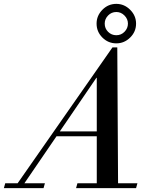

<svg xmlns="http://www.w3.org/2000/svg" viewBox="-134 -972 765 992"><path d="M447 -727H472L476 -25H576L569 0H259L266 -25H366V-268H158L-8 -25H98L91 0H-114L-107 -25H-43ZM175 -293H366V-570H364ZM467 -748Q425 -748 395 -778Q365 -808 365 -850Q365 -891 395 -921.5Q425 -952 467 -952Q508 -952 538.5 -921.5Q569 -891 569 -850Q569 -808 538.5 -778Q508 -748 467 -748ZM467 -910Q442 -910 424.5 -892Q407 -874 407 -850Q407 -825 424.5 -807.5Q442 -790 467 -790Q492 -790 509.5 -808Q527 -826 527 -850Q527 -874 509 -892Q491 -910 467 -910Z"/></svg>

Font: Justus
Style: Italic
Weight: 400
Italic angle: -12°
Version: Version 001.001